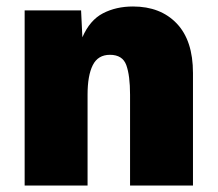

<svg xmlns="http://www.w3.org/2000/svg" viewBox="-20 -572 671 592"><path d="M56 0V-540H230L234 -457Q257 -510 297.5 -531Q338 -552 390 -552Q475 -552 525 -499.5Q575 -447 575 -347V0H381V-280Q381 -339 369.5 -371Q358 -403 319 -403Q282 -403 266 -371Q250 -339 250 -280V0Z"/></svg>

Font: Geist Black
Style: Regular
Weight: 400
Designer: Basement.studio, Andrés Briganti, Mateo Zaragoza
Foundry: Basement.studio, Vercel, Andrés Briganti, Guido Ferreyra, Mateo Zaragoza
Version: Version 1.401